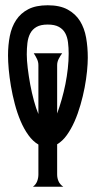

<svg xmlns="http://www.w3.org/2000/svg" viewBox="-20 -705 362 725"><path d="M160.2 -685.1Q206.1 -685.1 235.6 -668.9Q265.1 -652.8 282 -625.7Q298.8 -598.6 305.2 -562.7Q311.5 -526.9 311.5 -486.8Q311.5 -465.3 308.6 -436Q305.7 -406.7 299.6 -374.5Q293.5 -342.3 283.9 -309.1Q274.4 -275.9 261.5 -246.6Q248.5 -217.3 232.2 -194.6Q215.8 -171.9 195.8 -160.2V-46.4Q195.8 -32.2 201.2 -20.3Q206.5 -8.3 218.8 0H104.5Q115.7 -8.3 120.4 -20.8Q125 -33.2 125 -46.4V-159.2Q104 -171.4 87.2 -194.8Q70.3 -218.3 57.6 -248.3Q44.9 -278.3 35.9 -312.5Q26.9 -346.7 21.2 -380.1Q15.6 -413.6 12.9 -443.6Q10.3 -473.6 10.3 -495.6Q10.3 -534.7 17.1 -569.1Q23.9 -603.5 41 -629.4Q58.1 -655.3 86.9 -670.2Q115.7 -685.1 160.2 -685.1ZM195.8 -276.4Q205.1 -301.8 213.1 -330.1Q221.2 -358.4 227.1 -387.9Q232.9 -417.5 236.1 -446.5Q239.3 -475.6 239.3 -502.4Q239.3 -524.9 236.8 -544.9Q234.4 -564.9 226.3 -579.8Q218.3 -594.7 202.4 -603.5Q186.5 -612.3 160.2 -612.3Q133.8 -612.3 117.9 -603.3Q102.1 -594.2 94 -578.6Q85.9 -563 83.5 -542.5Q81.1 -522 81.1 -499.5Q81.1 -478 84.7 -447.8Q88.4 -417.5 94.2 -385.7Q100.1 -354 108.2 -324.5Q116.2 -294.9 125 -274.4V-459Q125 -471.2 119.6 -482.4Q114.3 -493.7 107.4 -503.9H214.8Q207.5 -494.1 201.7 -482.7Q195.8 -471.2 195.8 -459Z"/></svg>

Font: XAYAX
Style: Regular
Weight: 400
Designer: Peter Wiegel
Foundry: Peter Wiegel
Version: Version 1.000 2009 initial release